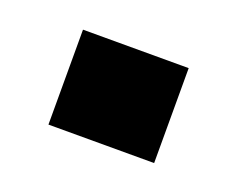

<svg xmlns="http://www.w3.org/2000/svg" viewBox="-42 -205 332 268"><g transform="rotate(20 123.5 -70.5)"><path d="M45 0V-141H202V0Z"/></g></svg>

Font: Saira ExtraCondensed Black
Style: Regular
Weight: 900
Width: 2
Designer: Hector Gatti with collaboration of the Omnibus-Type team
Foundry: Omnibus-Type
Version: Version 1.101